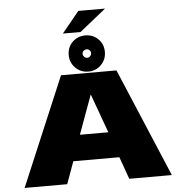

<svg xmlns="http://www.w3.org/2000/svg" viewBox="-66 -1127 1123 1190"><g transform="rotate(-5 495.5 -532.0)"><path d="M38.5 0H303.5L353.5 -138.5H640L689.5 0H954.5L669 -676H324ZM408.5 -298.5 496.5 -539.5H498L585.5 -298.5ZM495 -684Q543 -684 575.2 -716.8Q607.5 -749.5 607.5 -796.5Q607.5 -845 575.2 -877Q543 -909 495 -909Q447.5 -909 415 -877Q382.5 -845 382.5 -796.5Q382.5 -749.5 415 -716.8Q447.5 -684 495 -684ZM495 -769.5Q485.5 -769.5 477.2 -777.8Q469 -786 469 -796.5Q469 -808 477.2 -815.2Q485.5 -822.5 495 -822.5Q506.5 -822.5 514 -815.2Q521.5 -808 521.5 -796.5Q521.5 -786 514 -777.8Q506.5 -769.5 495 -769.5ZM358 -932.5H468L632 -1064H465.5Z"/></g></svg>

Font: Anybody Expanded Black
Style: Regular
Weight: 900
Width: 7
Designer: Tyler Finck
Foundry: Etcetera Type Company
Version: Version 1.113;gftools[0.9.25]